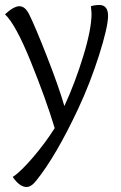

<svg xmlns="http://www.w3.org/2000/svg" viewBox="-20 -495 481 766"><path d="M376 -475.1Q411.1 -475.1 411.1 -431.6Q411.1 -388.2 375.5 -275.6Q339.8 -163.1 291 -59.1Q203.1 127.9 125 225.1Q105 251 85.9 251Q58.1 251 30.8 210.9Q61 191.9 111.1 133.5Q161.1 75.2 198.2 16.1Q163.1 -100.1 103 -248.5Q43 -397 0 -438Q35.2 -470.2 57.6 -470.2Q80.1 -470.2 96.2 -438Q120.1 -390.1 167 -270.5Q213.9 -150.9 236.8 -71.8Q279.8 -165 312.5 -272Q345.2 -378.9 345.2 -440.9Q345.2 -445.8 342.8 -470.2Q357.9 -475.1 376 -475.1Z"/></svg>

Font: Sukar
Style: Regular
Weight: 400
Designer: Dario Muhafara - Ghiath Alsory
Foundry: Dario Muhafara - Ghiath Alsory
Version: Version 1.00 March 17, 2016, initial release